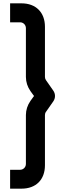

<svg xmlns="http://www.w3.org/2000/svg" viewBox="-20 -917 489 1149"><path d="M109 212C195 212 249 158.5 249 72V-228.5C249 -235.5 251 -242.5 255 -247.5L299 -310.5C312.5 -330 312.5 -355 299 -374.5L255 -437.5C251 -443.5 249 -449.5 249 -456.5V-757C249 -842.5 195 -897 109 -897H40.5V-783.5H100.5C119.5 -783.5 135 -768 135 -748.5V-456.5C135 -426.5 144.5 -397 162.5 -371.5L183.5 -342.5L162.5 -313.5C144.5 -288 135 -258.5 135 -228.5V64C135 83.5 119.5 99 100.5 99H40.5V212Z"/></svg>

Font: Manrope
Style: Bold
Weight: 700
Designer: Mikhail Sharanda
Foundry: Mikhail Sharanda
Version: Version 4.505;FEAKit 1.0